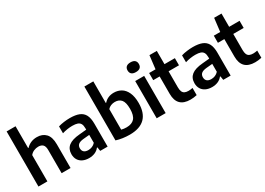

<svg xmlns="http://www.w3.org/2000/svg" viewBox="-8 -1617 3362 2437"><g transform="rotate(-30 1673.5 -399.0)"><path d="M65 -808H196V-488.5H202.5Q232.5 -520.5 272.2 -537.2Q312 -554 359.5 -554Q440 -554 487.8 -504.2Q535.5 -454.5 535.5 -347.5V0H404.5V-339.5Q404.5 -394 381.5 -417Q358.5 -440 314.5 -440Q281.5 -440 249.5 -426.2Q217.5 -412.5 196 -385V0H65Z M1079 -336V0H970.5L961.5 -56.5H954.5Q930 -24 891.2 -7.2Q852.5 9.5 805.5 9.5Q752 9.5 713 -9.5Q674 -28.5 653.2 -63.2Q632.5 -98 632.5 -145Q632.5 -221 684.5 -262.5Q736.5 -304 849 -313L951 -322.5V-344Q951 -385.5 937.8 -409.2Q924.5 -433 896.2 -443Q868 -453 820.5 -453Q787 -453 748 -447.2Q709 -441.5 673 -430V-530.5Q710 -542 755.8 -548Q801.5 -554 842.5 -554Q925.5 -554 977 -533.2Q1028.5 -512.5 1053.8 -465Q1079 -417.5 1079 -336ZM951 -129.5V-245.5L861.5 -237.5Q810 -232.5 786.2 -212.8Q762.5 -193 762.5 -157.5Q762.5 -121.5 783.8 -102.5Q805 -83.5 846 -83.5Q875 -83.5 902.2 -94.5Q929.5 -105.5 951 -129.5Z M1204.5 -18.5V-808H1335.5V-491.5H1342Q1367 -521 1404 -537.5Q1441 -554 1487 -554Q1546.5 -554 1594 -525.8Q1641.5 -497.5 1669.5 -436.8Q1697.5 -376 1697.5 -283.5Q1697.5 -137.5 1623 -63.8Q1548.5 10 1400 10Q1349 10 1298.2 2.8Q1247.5 -4.5 1204.5 -18.5ZM1565.5 -273Q1565.5 -368 1533 -406.8Q1500.5 -445.5 1440 -445.5Q1410 -445.5 1382.2 -434.5Q1354.5 -423.5 1335.5 -401.5V-100.5Q1370 -91 1411 -91Q1489 -91 1527.2 -134Q1565.5 -177 1565.5 -273Z M1798 0V-545.5H1929.5V0ZM1781 -710Q1781 -744.5 1801.8 -763Q1822.5 -781.5 1864 -781.5Q1905.5 -781.5 1926.2 -763Q1947 -744.5 1947 -710Q1947 -675.5 1926.2 -657.2Q1905.5 -639 1864 -639Q1822.5 -639 1801.8 -657.2Q1781 -675.5 1781 -710Z M2384.5 -106V-1Q2337 10 2290 10Q2096 10 2096 -185.5V-441H2002V-545.5H2096L2119 -740H2227V-545.5H2379.5V-441H2227V-206.5Q2227 -166.5 2237.2 -143Q2247.5 -119.5 2268.5 -109.2Q2289.5 -99 2324 -99Q2348 -99 2384.5 -106Z M2882 -336V0H2773.5L2764.5 -56.5H2757.5Q2733 -24 2694.2 -7.2Q2655.5 9.5 2608.5 9.5Q2555 9.5 2516 -9.5Q2477 -28.5 2456.2 -63.2Q2435.5 -98 2435.5 -145Q2435.5 -221 2487.5 -262.5Q2539.5 -304 2652 -313L2754 -322.5V-344Q2754 -385.5 2740.8 -409.2Q2727.5 -433 2699.2 -443Q2671 -453 2623.5 -453Q2590 -453 2551 -447.2Q2512 -441.5 2476 -430V-530.5Q2513 -542 2558.8 -548Q2604.5 -554 2645.5 -554Q2728.5 -554 2780 -533.2Q2831.5 -512.5 2856.8 -465Q2882 -417.5 2882 -336ZM2754 -129.5V-245.5L2664.5 -237.5Q2613 -232.5 2589.2 -212.8Q2565.5 -193 2565.5 -157.5Q2565.5 -121.5 2586.8 -102.5Q2608 -83.5 2649 -83.5Q2678 -83.5 2705.2 -94.5Q2732.5 -105.5 2754 -129.5Z M3332.5 -106V-1Q3285 10 3238 10Q3044 10 3044 -185.5V-441H2950V-545.5H3044L3067 -740H3175V-545.5H3327.5V-441H3175V-206.5Q3175 -166.5 3185.2 -143Q3195.5 -119.5 3216.5 -109.2Q3237.5 -99 3272 -99Q3296 -99 3332.5 -106Z"/></g></svg>

Font: Encode Sans SemiBold
Style: Regular
Weight: 600
Designer: Multiple Designers
Foundry: Impallari Type
Version: Version 2.000